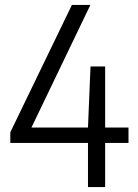

<svg xmlns="http://www.w3.org/2000/svg" viewBox="-20 -760 560 780"><path d="M21.9 -179.4V-222.6L272.1 -740H347.2L98.1 -221.8L86.2 -241.8H502V-179.4ZM337.4 0V-241.8L347.7 -490H407.2V0Z"/></svg>

Font: Encode Sans Condensed Thin
Style: Regular
Weight: 100
Width: 3
Designer: Multiple Designers
Foundry: Impallari Type
Version: Version 3.002